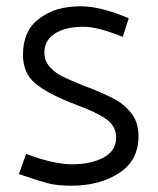

<svg xmlns="http://www.w3.org/2000/svg" viewBox="-20 -582 502 610"><path d="M349 -145Q349 -182 317 -204Q285 -226 225 -248L202 -257Q127 -287 90 -319Q53 -351 53 -408Q53 -483 102 -521Q131 -543 163 -552.5Q195 -562 238 -562Q299 -562 389 -524L370 -465Q290 -497 246 -497Q188 -497 154.5 -475.5Q121 -454 121 -415Q121 -388 138.5 -369Q156 -350 177.5 -339.5Q199 -329 238 -313Q254 -306 267 -302Q319 -281 348.5 -264.5Q378 -248 399 -220Q420 -192 420 -149Q420 -72 358 -32Q296 8 207 8Q161 8 131 0Q101 -8 40 -29L63 -93Q151 -60 209 -60Q269 -60 309 -81.5Q349 -103 349 -145Z"/></svg>

Font: Cambay Devanagari
Style: Regular
Weight: 400
Designer: Pooja Saxena
Foundry: Pooja Saxena
Version: Version 1.180;PS 001.180;hotconv 1.0.70;makeotf.lib2.5.58329